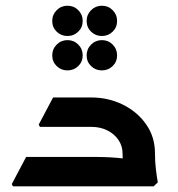

<svg xmlns="http://www.w3.org/2000/svg" viewBox="-20 -661 631 681"><path d="M414.7 -117Q414.7 -143 400.2 -164.5Q385.7 -186 360.7 -198.5Q335.7 -211 303.7 -211H158.3V-222L170.3 -315.3H303.7Q364 -315.3 415.5 -290Q467 -264.7 498.3 -220Q529.7 -175.3 529.7 -117ZM26 0 21.7 -8 72.7 -104.3H224.7V0ZM72.7 0V-104.3H323.7Q348.7 -104.3 373.2 -102.8Q397.7 -101.3 413.7 -99.3Q429.7 -97.3 429.7 -97.3V0ZM121.7 -211 117.3 -219 168.3 -315.3H287V-211ZM425.7 0Q421.7 -27 418.2 -57Q414.7 -87 414.7 -117H529.7Q529.7 -87.3 533 -60.3Q536.3 -33.3 539.7 -14L524.7 0ZM219.2 -411.3Q196.7 -411.3 181 -426.7Q165.3 -442 165.3 -464.6Q165.3 -487.1 181.1 -502.9Q196.9 -518.7 219.5 -518.7Q242 -518.7 257.7 -502.9Q273.3 -487.1 273.3 -464.6Q273.3 -442 257.6 -426.7Q241.8 -411.3 219.2 -411.3ZM219.2 -533.3Q196.7 -533.3 181 -548.7Q165.3 -564 165.3 -586.6Q165.3 -609.1 181.1 -624.9Q196.9 -640.7 219.5 -640.7Q242 -640.7 257.7 -624.9Q273.3 -609.1 273.3 -586.6Q273.3 -564 257.6 -548.7Q241.8 -533.3 219.2 -533.3ZM341.2 -411.3Q318.7 -411.3 303 -426.7Q287.3 -442 287.3 -464.6Q287.3 -487.1 303.1 -502.9Q318.9 -518.7 341.5 -518.7Q364 -518.7 379.7 -502.9Q395.3 -487.1 395.3 -464.6Q395.3 -442 379.6 -426.7Q363.8 -411.3 341.2 -411.3ZM341.2 -533.3Q318.7 -533.3 303 -548.7Q287.3 -564 287.3 -586.6Q287.3 -609.1 303.1 -624.9Q318.9 -640.7 341.5 -640.7Q364 -640.7 379.7 -624.9Q395.3 -609.1 395.3 -586.6Q395.3 -564 379.6 -548.7Q363.8 -533.3 341.2 -533.3Z"/></svg>

Font: Fustat
Style: Regular
Weight: 400
Designer: Mohamed Gaber, Khaled Hosny, Laura Garcia Mut
Foundry: Kief Type Foundry, Alif Type Foundry, Hard Type Foundry
Version: Version 1.007